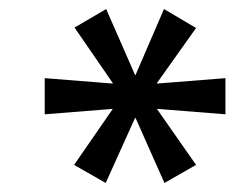

<svg xmlns="http://www.w3.org/2000/svg" viewBox="-20 -737 519 425"><path d="M214 -332 144 -372 229 -495 230 -496 79 -484V-564L230 -552L229 -554L145 -676L215 -717L279 -571H280L343 -717L414 -675L328 -554L327 -552L479 -564V-484L328 -496V-495L414 -372L344 -332L280 -476H279Z"/></svg>

Font: Nunito Sans 7pt SemiCondensed SemiBold
Style: Italic
Weight: 600
Width: 4
Italic angle: -9°
Designer: Vernon Adams
Foundry: Vernon Adams
Version: Version 3.101;gftools[0.9.27]